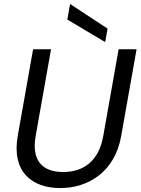

<svg xmlns="http://www.w3.org/2000/svg" viewBox="-20 -947 715 974"><path d="M69.9 -257.2C38.2 -76 141.3 7 285.4 7C428.7 7 563.1 -76 594.8 -257.2L672.8 -697.2H581.8L503.8 -257.2C481.4 -129.6 403.6 -74.4 300.5 -74.4C197.6 -74.4 138.5 -129.6 160.9 -257.2L238.9 -697.2H147.9ZM321.6 -847.7 513.5 -733.5 525.6 -801.9 335.4 -926.8Z"/></svg>

Font: Poppins Devanagari Thin
Style: Italic
Weight: 100
Italic angle: -10°
Designer: Ninad Kale (Devanagari), Jonny Pinhorn (Latin)
Foundry: Indian Type Foundry
Version: 4.005